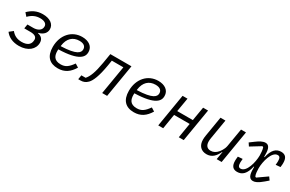

<svg xmlns="http://www.w3.org/2000/svg" viewBox="119 -1569 3963 2623"><g transform="rotate(30 2100.5 -258.0)"><path d="M263.1 12.1C407 12.1 494 -67.8 494 -166.9C494 -226.9 462 -257.1 404.1 -269.9V-274.1C480.1 -293 519.9 -338.1 519.9 -397C519.9 -475.9 448.2 -528.1 334.9 -528.1C239 -528.1 171.2 -490.1 112.9 -432.2L155.9 -383.2C208.1 -437.1 263.8 -462 331 -462C400.9 -462 437.1 -433.9 437.1 -394.2C437.1 -387.1 436.1 -377.8 435 -372.9C426.8 -328.8 376.1 -300.1 313.9 -300.1H220.9L209.9 -233H306.1C373.9 -233 409.1 -210.9 409.1 -166.9C409.1 -157 407 -144.9 405.9 -138.8C397 -89.1 355.1 -54 269.9 -54C196 -54 144.9 -81 105.1 -131L46.9 -84.9C92 -23.1 166.9 12.1 263.1 12.1Z M877.1 12.1C986.2 12.1 1056.1 -40.1 1114 -134.9L1059.3 -169C1001.1 -87 958.1 -55 884.2 -55C776.3 -55 755 -122.2 755 -193.9C755 -196 755 -207 756 -217C1085.2 -225.9 1132.1 -316.1 1132.1 -388.8C1132.1 -479 1058.2 -528.1 957 -528.1C791.2 -528.1 673.3 -396 673.3 -209.2C673.3 -61.1 747.2 12.1 877.1 12.1ZM762.1 -271 763.1 -280.9C778.1 -398.1 846.2 -463.1 950.3 -463.1C1025.2 -463.1 1052.2 -427.9 1052.2 -386C1052.2 -335.9 1014.2 -279.1 762.1 -271Z M1195.3 0H1228.3C1275.2 0 1307.2 -13.1 1341.3 -46.9C1381.4 -87 1422.2 -181.1 1453.1 -366.8L1466.3 -448.9H1648.4L1573.2 0H1651.3L1737.2 -516H1404.1L1378.2 -360.1C1351.2 -199.9 1317.1 -115.1 1273.4 -67.1H1206.3Z M2077.4 12.1C2186.4 12.1 2256.4 -40.1 2314.3 -134.9L2259.6 -169C2201.3 -87 2158.4 -55 2084.5 -55C1976.6 -55 1955.3 -122.2 1955.3 -193.9C1955.3 -196 1955.3 -207 1956.3 -217C2285.5 -225.9 2332.4 -316.1 2332.4 -388.8C2332.4 -479 2258.5 -528.1 2157.3 -528.1C1991.5 -528.1 1873.6 -396 1873.6 -209.2C1873.6 -61.1 1947.4 12.1 2077.4 12.1ZM1962.4 -271 1963.4 -280.9C1978.3 -398.1 2046.5 -463.1 2150.6 -463.1C2225.5 -463.1 2252.5 -427.9 2252.5 -386C2252.5 -335.9 2214.5 -279.1 1962.4 -271Z M2457.7 0H2535.5L2573.5 -231.9H2819.6L2781.6 0H2859.7L2945.7 -516H2867.5L2830.6 -299H2584.5L2621.4 -516H2543.7Z M3379.6 0H3457.7L3543.7 -516H3465.6L3417.6 -230.8C3407.7 -171.9 3369.7 -126.1 3358.7 -112.9C3329.5 -78.8 3294.7 -57.2 3249.6 -57.2C3191.8 -57.2 3163.7 -95.2 3163.7 -155.9C3163.7 -166.9 3164.8 -187.1 3168.7 -210.9L3219.8 -516H3141.7L3089.8 -203.8C3085.6 -181.1 3083.8 -157 3083.8 -137.1C3083.8 -43 3137.8 12.1 3223.7 12.1C3306.8 12.1 3357.6 -40.1 3395.6 -122.2H3399.9Z M3706.7 12.1C3785.9 12.1 3842 -40.1 3869 -165.8L3875.7 -165.1C3875.7 -78.8 3876.8 12.1 3956.7 12.1C3987.9 12.1 4028.8 -2.1 4101.9 -65L4152 -108L4119 -154.1L3970.9 -50.1L3956 -57.2C3940.7 -87 3937.9 -150.9 3937.9 -179C3937.9 -285.2 3984 -465.9 4076 -465.9C4108 -465.9 4120 -442.8 4120 -393.1C4120 -378.9 4119 -359 4115.8 -335.9L4188.9 -342C4193.9 -377.1 4193.9 -397 4193.9 -409.1C4193.9 -489 4161.9 -528.1 4094.8 -528.1C4016 -528.1 3959.9 -475.9 3932.9 -350.1L3925.8 -350.9V-364C3925.8 -443.9 3920.8 -528.1 3846.9 -528.1C3805.8 -528.1 3759.9 -502.1 3709.9 -464.8L3643.8 -415.8L3674.7 -369L3832.7 -465.9L3848 -459.2C3860.8 -430 3864 -364 3864 -337C3864 -230.8 3817.8 -50.1 3725.9 -50.1C3693.9 -50.1 3681.8 -73.2 3681.8 -122.9C3681.8 -137.1 3682.9 -157 3685.7 -180L3612.9 -174C3608 -138.1 3608 -119 3608 -106.9C3608 -27 3639.9 12.1 3706.7 12.1Z"/></g></svg>

Font: Margiela Mono Italic Italic
Style: Regular
Weight: 400
Designer: Mike Abbink, Paul van der Laan, Pieter van Rosmalen
Foundry: Bold Monday
Version: Version 2.003 2021